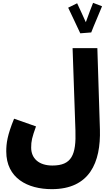

<svg xmlns="http://www.w3.org/2000/svg" viewBox="-20 -1098 780 1349"><path d="M544 -864 621 -870C636 -911 685 -1022 697 -1054L634 -1078C626 -1060 602 -994 583 -942C562 -986 536 -1048 522 -1075L459 -1044C481 -1000 524 -905 544 -864ZM24 -34C24 154 174 231 344 231C609 231 689 44 682 -189L664 -760H490L510 -182C516 -10 484 65 348 65C253 65 199 15 199 -61C199 -107 205 -132 233 -210L79 -264C31 -147 24 -90 24 -34Z"/></svg>

Font: Noto Sans Arabic SemCond Blk
Style: Regular
Weight: 900
Width: 4
Designer: Monotype Design Team, Nadine Chahine, Nizar Qandah and Khaled Hosny
Foundry: Monotype Imaging Inc.
Version: Version 2.012